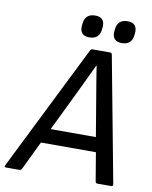

<svg xmlns="http://www.w3.org/2000/svg" viewBox="-118 -890 757 957"><g transform="rotate(10 260.5 -411.5)"><path d="M439 -710.9Q412.6 -710.9 401.6 -724.9Q390.6 -738.8 393.1 -762.2L394 -772Q398.9 -823.2 450.2 -823.2Q476.6 -823.2 487.5 -809.3Q498.5 -795.4 496.1 -772L495.1 -762.2Q490.2 -710.9 439 -710.9ZM274.9 -710.9Q248.5 -710.9 237.5 -724.9Q226.6 -738.8 229 -762.2L230 -772Q234.9 -823.2 286.1 -823.2Q312.5 -823.2 323.5 -809.3Q334.5 -795.4 332 -772L331.1 -762.2Q326.2 -710.9 274.9 -710.9ZM-21 0Q-31.2 0 -26.9 -9.8L289.1 -645Q293.9 -654.8 299.8 -654.8H391.1Q399.4 -654.8 400.9 -645L520 -11.2Q521.5 0 511.2 0H440.9Q432.6 0 431.2 -9.8L407.2 -152.8H128.9L60.1 -9.8Q55.2 0 46.9 0ZM264.2 -431.2 165 -227.1H394L359.9 -430.2Q341.8 -536.6 335.9 -578.1H334Q298.8 -502.9 264.2 -431.2Z"/></g></svg>

Font: Sofia Sans
Style: Italic
Weight: 400
Italic angle: -9°
Designer: Botio Nikoltchev, Ani Petrova
Foundry: lettersoup
Version: Version 4.100